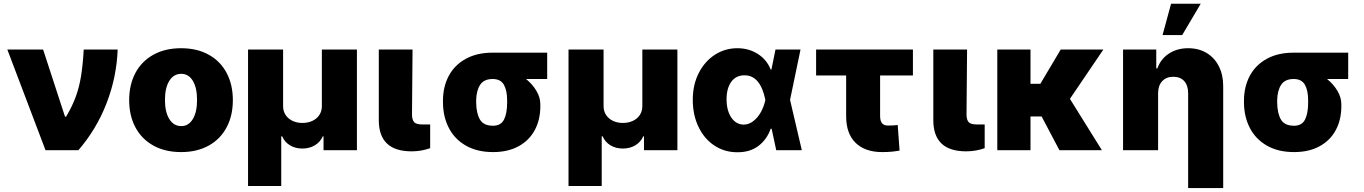

<svg xmlns="http://www.w3.org/2000/svg" viewBox="-20 -791 7182 1011"><path d="M18.6 -530.3H207L322.3 -176.8H328.1Q360.4 -231 378.7 -281Q397 -331.1 406.5 -388.7Q416 -446.3 420.9 -530.3H599.6Q594.2 -384.3 541 -247.1Q487.8 -109.9 392.6 0H219.7Z M660.2 -263.7Q660.2 -345.2 693.1 -407Q726.1 -468.8 787.8 -502.9Q849.6 -537.1 933.6 -537.1Q1017.6 -537.1 1079.1 -502.9Q1140.6 -468.8 1173.3 -407Q1206.1 -345.2 1206.1 -263.7Q1206.1 -182.1 1173.3 -120.4Q1140.6 -58.6 1079.1 -24.4Q1017.6 9.8 933.6 9.8Q849.6 9.8 787.8 -24.4Q726.1 -58.6 693.1 -120.4Q660.2 -182.1 660.2 -263.7ZM1017.6 -264.6Q1017.6 -328.6 995.4 -365.5Q973.1 -402.3 934.6 -402.3Q894.5 -402.3 871.6 -365.5Q848.6 -328.6 848.6 -264.6Q848.6 -201.2 871.6 -164.1Q894.5 -127 934.6 -127Q973.1 -127 995.4 -164.1Q1017.6 -201.2 1017.6 -264.6Z M1286.1 -530.3H1470.7V-231.4Q1470.7 -206.1 1483.6 -186Q1496.6 -166 1519.8 -154.8Q1543 -143.6 1572.3 -143.6Q1602.1 -143.6 1625.5 -154.8Q1648.9 -166 1661.9 -186Q1674.8 -206.1 1674.8 -231.4V-530.3H1859.4V0H1683.6V-73.2H1679.7Q1666.5 -43 1637.9 -25.9Q1609.4 -8.8 1572.3 -8.8Q1535.2 -8.8 1506.8 -25.9Q1478.5 -43 1465.8 -73.2H1460.9V188.5H1286.1Z M2152.3 -530.3 2149.4 -185.5Q2150.4 -157.7 2161.9 -146.7Q2173.3 -135.7 2203.1 -135.7H2245.1V-10.7Q2198.2 5.9 2147.5 5.9Q1974.6 5.9 1974.6 -158.2V-530.3Z M2574.2 -513.7H2861.3V-375H2750Q2783.7 -347.7 2804.4 -313Q2825.2 -278.3 2825.2 -242.2V-232.4Q2825.2 -160.6 2795.9 -106Q2766.6 -51.3 2710.4 -20.8Q2654.3 9.8 2576.2 9.8Q2493.2 9.8 2433.8 -23.9Q2374.5 -57.6 2343.8 -116.7Q2313 -175.8 2312.5 -251V-262.7Q2313 -335.4 2343.5 -392.3Q2374 -449.2 2432.9 -481.4Q2491.7 -513.7 2574.2 -513.7ZM2576.2 -128.9Q2617.2 -128.9 2633.8 -161.1Q2650.4 -193.4 2650.4 -251V-262.7Q2650.4 -314.5 2633.3 -344.7Q2616.2 -375 2574.2 -375Q2528.3 -375 2508.3 -344.5Q2488.3 -314 2487.3 -262.7V-251Q2488.3 -192.9 2507.6 -160.9Q2526.9 -128.9 2576.2 -128.9Z M2973.6 -530.3H3158.2V-231.4Q3158.2 -206.1 3171.1 -186Q3184.1 -166 3207.3 -154.8Q3230.5 -143.6 3259.8 -143.6Q3289.6 -143.6 3313 -154.8Q3336.4 -166 3349.4 -186Q3362.3 -206.1 3362.3 -231.4V-530.3H3546.9V0H3371.1V-73.2H3367.2Q3354 -43 3325.4 -25.9Q3296.9 -8.8 3259.8 -8.8Q3222.7 -8.8 3194.3 -25.9Q3166 -43 3153.3 -73.2H3148.4V188.5H2973.6Z M3627.9 -265.6Q3627.9 -344.7 3659.4 -406.5Q3690.9 -468.3 3744.4 -502.7Q3797.9 -537.1 3862.3 -537.1Q3922.9 -537.1 3970.2 -507.1Q4017.6 -477.1 4038.1 -424.8H4042L4063.5 -530.3H4195.3L4140.1 -265.1L4202.1 0H4067.4L4043 -113.3H4038.1Q4019 -57.6 3974.4 -23.2Q3929.7 11.2 3862.3 10.7Q3795.4 10.7 3741.9 -24.4Q3688.5 -59.6 3658.2 -122.6Q3627.9 -185.5 3627.9 -265.6ZM3895.5 -134.8Q3922.9 -134.8 3946.5 -153.1Q3970.2 -171.4 3986.6 -200.9Q4002.9 -230.5 4009.8 -263.7L4010.3 -265.1L4009.8 -266.6Q3983.4 -394.5 3900.4 -394.5Q3855 -394.5 3830.3 -359.9Q3805.7 -325.2 3805.7 -267.6Q3805.7 -229 3817.1 -198.7Q3828.6 -168.5 3849.1 -151.6Q3869.6 -134.8 3895.5 -134.8Z M4787.1 -393.6H4614.3V-179.7Q4614.3 -155.3 4624 -142.6Q4633.8 -129.9 4656.2 -129.9Q4672.9 -129.9 4683.6 -130.6Q4694.3 -131.3 4707 -132.8L4716.8 2Q4694.3 5.9 4673.8 7.8Q4653.3 9.8 4625 9.8Q4535.2 9.8 4485.4 -38.8Q4435.5 -87.4 4435.5 -178.7V-393.6H4277.3V-530.3H4787.1Z M5072.3 -530.3 5069.3 -185.5Q5070.3 -157.7 5081.8 -146.7Q5093.3 -135.7 5123 -135.7H5165V-10.7Q5118.2 5.9 5067.4 5.9Q4894.5 5.9 4894.5 -158.2V-530.3Z M5406.2 -349.6H5458L5565.4 -530.3H5790L5613.8 -270.5L5782.2 0H5558.6L5464.8 -177.7H5406.2V0H5231.4V-530.3H5406.2Z M6078.1 0H5893.6V-530.3H6068.4V-430.7H6074.2Q6091.8 -480.5 6135 -508.8Q6178.2 -537.1 6236.3 -537.1Q6292 -537.1 6333.7 -512Q6375.5 -486.8 6398.2 -441.7Q6420.9 -396.5 6420.9 -337.9V199.2H6236.3V-299.8Q6236.3 -340.8 6215.8 -363.8Q6195.3 -386.7 6158.2 -386.7Q6121.1 -386.7 6099.6 -363.5Q6078.1 -340.3 6078.1 -299.8ZM6146.5 -771.5H6302.7L6205.1 -606.4H6101.6Z M6792 -513.7H7079.1V-375H6967.8Q7001.5 -347.7 7022.2 -313Q7043 -278.3 7043 -242.2V-232.4Q7043 -160.6 7013.7 -106Q6984.4 -51.3 6928.2 -20.8Q6872.1 9.8 6793.9 9.8Q6710.9 9.8 6651.6 -23.9Q6592.3 -57.6 6561.5 -116.7Q6530.8 -175.8 6530.3 -251V-262.7Q6530.8 -335.4 6561.3 -392.3Q6591.8 -449.2 6650.6 -481.4Q6709.5 -513.7 6792 -513.7ZM6793.9 -128.9Q6835 -128.9 6851.6 -161.1Q6868.2 -193.4 6868.2 -251V-262.7Q6868.2 -314.5 6851.1 -344.7Q6834 -375 6792 -375Q6746.1 -375 6726.1 -344.5Q6706.1 -314 6705.1 -262.7V-251Q6706.1 -192.9 6725.3 -160.9Q6744.6 -128.9 6793.9 -128.9Z"/></svg>

Font: Pretendard GOV Black
Style: Regular
Weight: 900
Designer: Base glyphs from Inter by Rasmus Andersson; Hangeul glyphs from Noto Sans CJK(Source Han Sans) by Jang Soo-young and Kan
Foundry: Kil Hyung-jin
Version: Version 1.309